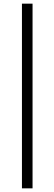

<svg xmlns="http://www.w3.org/2000/svg" viewBox="-20 -810 298 1050"><path d="M100 220V-790H158V220Z"/></svg>

Font: Figtree Light
Style: Regular
Weight: 300
Designer: Erik Kennedy
Foundry: Erik Kennedy
Version: Version 2.001;gftools[0.9.30]